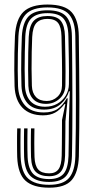

<svg xmlns="http://www.w3.org/2000/svg" viewBox="-20 -827 424 854"><path d="M198.8 7.8Q127.8 7.8 93.6 -23Q59.5 -53.8 56.5 -128.5Q56.2 -138.5 56 -154.8Q55.8 -171 55.8 -189.8Q55.8 -208.5 55.9 -226Q56 -243.5 56.5 -255.8H71.8Q71.5 -244.8 71.2 -227.2Q71 -209.8 71 -190.8Q71 -171.8 71.2 -155.1Q71.5 -138.5 71.8 -129.2Q74.5 -60.8 105.2 -32.9Q136 -5 198.8 -5Q261.5 -5 287.5 -36Q313.5 -67 315.2 -132.5Q316.8 -196 317.2 -257.5Q317.8 -319 317.6 -382.8Q317.5 -446.5 316.9 -516.2Q316.2 -586 315 -666.2Q314.2 -731.8 287.1 -762.9Q260 -794 191.2 -794Q123.8 -794 94.8 -763.4Q65.8 -732.8 62 -665.8Q60.2 -627.5 59.5 -588.9Q58.8 -550.2 58.9 -513.5Q59 -476.8 60.2 -444.2Q62.5 -390.8 90.8 -358.8Q119 -326.8 175 -326.8Q213.8 -326.8 236.8 -342.9Q259.8 -359 276.8 -389.5H281.2L271 -287Q271 -268 270.8 -242.8Q270.5 -217.5 270.2 -189.6Q270 -161.8 269.5 -135Q268 -84.2 250.9 -63.8Q233.8 -43.2 198.8 -43.2Q160 -43.2 140 -61.8Q120 -80.2 118 -128.2Q117.8 -137.8 117.5 -154Q117.2 -170.2 117.2 -189.1Q117.2 -208 117.4 -225.6Q117.5 -243.2 118 -255.8H133.2Q133 -244.2 132.8 -226.6Q132.5 -209 132.5 -190Q132.5 -171 132.9 -154.5Q133.2 -138 133.5 -128.5Q134.8 -90.8 149.8 -73.4Q164.8 -56 198.8 -56Q227 -56 240.2 -74.2Q253.5 -92.5 254.5 -135.2Q255 -159.2 255.2 -186.1Q255.5 -213 255.6 -240.4Q255.8 -267.8 255.8 -293L270.8 -364.2H267Q247 -338 224.9 -326Q202.8 -314 171 -314Q113 -314 80.2 -347.5Q47.5 -381 44.8 -443.8Q43.8 -476.8 43.5 -514.9Q43.2 -553 44.1 -592.1Q45 -631.2 46.5 -666.5Q50.8 -741.8 84.2 -774.2Q117.8 -806.8 191.2 -806.8Q268.2 -806.8 298.9 -772.6Q329.5 -738.5 330.5 -666.5Q331.5 -586.5 332.2 -516.5Q333 -446.5 333.1 -382.6Q333.2 -318.8 332.6 -257.1Q332 -195.5 330.8 -132Q328.5 -60.5 299.2 -26.4Q270 7.8 198.8 7.8ZM198.8 -17.8Q143.8 -17.8 116.8 -42.8Q89.8 -67.8 87.2 -129.8Q86.8 -142.5 86.6 -166.8Q86.5 -191 86.6 -216Q86.8 -241 87.2 -255.8H102.5Q102.2 -243.2 102 -227Q101.8 -210.8 101.8 -193Q101.8 -175.2 102 -158.4Q102.2 -141.5 102.8 -128Q105.5 -76 128 -53.2Q150.5 -30.5 198.8 -30.5Q242.5 -30.5 262.9 -54.2Q283.2 -78 284.8 -134Q285.8 -169.2 285.9 -207.8Q286 -246.2 286.2 -284.2L290.5 -421.2H286.8Q278.2 -389.2 250.2 -364.4Q222.2 -339.5 176.2 -339.5Q127 -339.5 102.2 -368.1Q77.5 -396.8 75.5 -444.5Q74.5 -478.5 74.2 -515.6Q74 -552.8 74.9 -590.9Q75.8 -629 77.2 -665.5Q80.8 -726.8 106.9 -754Q133 -781.2 191.2 -781.2Q250.5 -781.2 274.8 -753.5Q299 -725.8 299.8 -666Q300.2 -627.5 300.8 -585.4Q301.2 -543.2 301.5 -500.6Q301.8 -458 301.9 -417.2Q302 -376.5 302 -340.4Q302 -304.2 301.8 -275.5Q301.8 -256.2 301.5 -233.9Q301.2 -211.5 300.9 -186.2Q300.5 -161 300 -133.2Q298 -74.2 275.6 -46Q253.2 -17.8 198.8 -17.8ZM181 -352.2Q211 -352.2 234.8 -365.6Q258.5 -379 272.4 -401.9Q286.2 -424.8 286.5 -452.8Q287.2 -516.5 286.2 -564.9Q285.2 -613.2 284.2 -666Q283.5 -719.8 262.6 -744.1Q241.8 -768.5 191.2 -768.5Q143.2 -768.5 119.2 -745.2Q95.2 -722 92.5 -664Q91.2 -633.2 90.4 -595.6Q89.5 -558 89.6 -519Q89.8 -480 91 -444.8Q92.8 -402.2 115.2 -377.2Q137.8 -352.2 181 -352.2ZM184.8 -365Q147.8 -365 127.8 -385.9Q107.8 -406.8 106.2 -445Q105.2 -480 105 -518.1Q104.8 -556.2 105.6 -593.5Q106.5 -630.8 107.8 -663Q110.5 -715 131 -735.4Q151.5 -755.8 191.2 -755.8Q233.5 -755.8 250.6 -734.1Q267.8 -712.5 269 -665.8Q270 -611.5 271 -561.5Q272 -511.5 271 -450.5Q270.8 -411.5 245.2 -388.2Q219.8 -365 184.8 -365ZM188 -377.8Q215.2 -377.8 235.4 -396.5Q255.5 -415.2 255.8 -446.2Q256.5 -508 255.6 -560.4Q254.8 -612.8 253.5 -665.8Q252.5 -706.5 238.4 -724.8Q224.2 -743 191.2 -743Q159 -743 142.2 -725.2Q125.5 -707.5 123.2 -662.5Q122 -632 121.1 -595.5Q120.2 -559 120.4 -520.5Q120.5 -482 121.8 -445.2Q123 -413.2 139.9 -395.5Q156.8 -377.8 188 -377.8Z"/></svg>

Font: Big Shoulders Inline Display Thin Medium
Style: Regular
Weight: 500
Version: Version 2.002